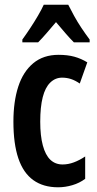

<svg xmlns="http://www.w3.org/2000/svg" viewBox="-20 -786 411 816"><path d="M227 10Q164 10 121.5 -20.5Q79 -51 58 -113Q37 -175 37 -269Q37 -354 57.5 -417.5Q78 -481 121 -517Q164 -553 229 -553Q267 -553 296 -545Q325 -537 351 -521L319 -431Q300 -444 282 -450Q264 -456 244 -456Q215 -456 193.5 -435Q172 -414 161.5 -372.5Q151 -331 151 -269Q151 -209 162 -168Q173 -127 194 -107Q215 -87 246 -87Q270 -87 294 -96Q318 -105 342 -121V-26Q318 -8 287.5 1Q257 10 227 10ZM270 -766Q281 -744 295 -718.5Q309 -693 326 -667.5Q343 -642 361 -618V-606H294Q277 -623 258 -645Q239 -667 218 -692Q197 -667 177 -644Q157 -621 142 -606H75V-618Q91 -640 108.5 -666.5Q126 -693 141.5 -719.5Q157 -746 166 -766Z"/></svg>

Font: Noto Sans Display ExtraCondensed SemiBold
Style: Regular
Weight: 600
Width: 2
Designer: Monotype Design Team
Foundry: Monotype Imaging Inc.
Version: Version 2.003